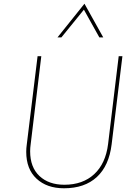

<svg xmlns="http://www.w3.org/2000/svg" viewBox="-20 -1004 735 1032"><path d="M145 -230Q142 -209 142 -191Q142 -105 192 -58Q242 -11 326 -11Q425 -11 486.5 -68Q548 -125 561 -230L618 -702H638L580 -228Q566 -113 500.5 -52.5Q435 8 324 8Q232 8 176.5 -43.5Q121 -95 121 -188Q121 -207 124 -228L182 -702H202ZM514 -803 431 -952 310 -803H289L434 -984L535 -803Z"/></svg>

Font: Josefin Sans Thin
Style: Italic
Weight: 200
Italic angle: -7°
Designer: Santiago Orozco
Foundry: Typemade
Version: Version 2.000